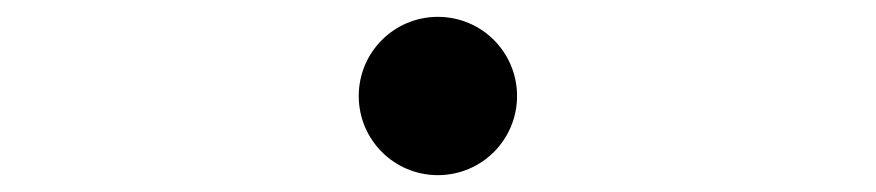

<svg xmlns="http://www.w3.org/2000/svg" viewBox="-20 -494 1040 228"><path d="M406 -380C406 -328 448 -286 500 -286C552 -286 594 -328 594 -380C594 -432 552 -474 500 -474C448 -474 406 -432 406 -380Z"/></svg>

Font: Noto Sans JP Light
Style: Regular
Weight: 300
Designer: Ryoko NISHIZUKA (kana & ideographs); Paul D. Hunt (Latin, Greek & Cyrillic); Wenlong ZHANG (bopomofo); Sandoll Communica
Foundry: Adobe Systems Incorporated
Version: Version 1.004;PS 1.004;hotconv 1.0.82;makeotf.lib2.5.63406